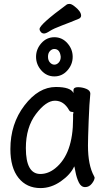

<svg xmlns="http://www.w3.org/2000/svg" viewBox="-20 -936 540 980"><path d="M187 24Q116 24 74.5 -28Q33 -80 33 -175Q33 -304 105 -398Q177 -492 265 -492Q341 -492 355 -461V-475Q355 -491 377.5 -491Q400 -491 420.5 -482.5Q441 -474 441 -458Q436 -411 432.5 -318Q429 -225 429 -193Q429 -93 460 -37L463 -30Q463 -17 449 1Q435 19 414.5 19Q394 19 382.5 -4.5Q371 -28 365.5 -57.5Q360 -87 359 -87Q340 -45 290.5 -10.5Q241 24 187 24ZM186 -48Q226 -48 262 -77Q353 -150 353 -330V-354Q355 -358 355 -361.5Q355 -365 346.5 -365Q338 -365 333 -373Q306 -422 260.5 -422Q215 -422 163.5 -354Q112 -286 112 -180Q112 -48 186 -48ZM324 -576.5Q297 -546 257.5 -546Q218 -546 191 -576.5Q164 -607 164 -646Q164 -685 191 -715.5Q218 -746 257.5 -746Q297 -746 324 -715.5Q351 -685 351 -646Q351 -607 324 -576.5ZM290 -646Q286 -686 257 -686Q245 -686 235 -675.5Q225 -665 225 -646.5Q225 -628 235 -617Q245 -606 257.5 -606Q270 -606 280 -617Q290 -628 290 -646ZM182 -788Q182 -811 321 -913Q325 -916 335 -916Q345 -916 360 -904Q394 -878 394 -856Q394 -847 384 -841Q339 -822 296 -806Q253 -790 234 -777.5Q215 -765 205 -765Q195 -765 188.5 -772.5Q182 -780 182 -788Z"/></svg>

Font: LXGW WenKai Mono TC
Style: Bold
Weight: 700
Designer: LXGW / Fontworks Inc.
Foundry: LXGW / Fontworks Inc.
Version: Version 1.330